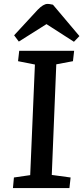

<svg xmlns="http://www.w3.org/2000/svg" viewBox="-20 -959 425 979"><path d="M158 -630 72 -647 78 -700H358L352 -647L267 -631L244 -67L340 -54L334 0H46L51 -54L134 -66ZM385 -775 357 -746 217 -836 76 -747 52 -779 172 -909Q201 -939 222 -939Q231 -939 237 -937.5Q243 -936 250 -935Z"/></svg>

Font: Literata 12pt Medium
Style: Italic
Weight: 500
Italic angle: -2°
Designer: Latin by Veronika Burian and Jose Scaglione. Greek by Irene Vlachou. Cyrillic by Vera Evstafieva
Foundry: TypeTogether
Version: Version 3.002